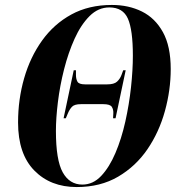

<svg xmlns="http://www.w3.org/2000/svg" viewBox="-20 -745 725 776"><path d="M290 11Q184 11 118.5 -56Q53 -123 53 -250Q53 -343 77.5 -428.5Q102 -514 150 -581Q198 -648 268.5 -686.5Q339 -725 432 -725Q500 -725 553.5 -698.5Q607 -672 638.5 -615Q670 -558 670 -466Q670 -381 646.5 -296Q623 -211 576 -142Q529 -73 457.5 -31Q386 11 290 11ZM313 1Q356 1 389 -34Q422 -69 446.5 -126.5Q471 -184 486.5 -253.5Q502 -323 509.5 -392.5Q517 -462 517 -520Q517 -624 497 -669.5Q477 -715 422 -715Q377 -715 342 -680Q307 -645 281.5 -588.5Q256 -532 239 -465Q222 -398 214 -332.5Q206 -267 206 -216Q206 -98 233.5 -48.5Q261 1 313 1ZM237 -267 278 -461H287V-442Q287 -426 293 -415Q299 -404 324 -404H413Q441 -404 453 -415Q465 -426 471 -442L478 -461H488L447 -267H437L438 -286Q439 -302 432 -313Q425 -324 398 -324H307Q281 -324 271 -313.5Q261 -303 254 -286L246 -267Z"/></svg>

Font: Noto Serif Display ExtraCondensed Black
Style: Italic
Weight: 900
Width: 2
Italic angle: -12°
Designer: Monotype Design Team
Foundry: Monotype Imaging Inc.
Version: Version 2.009